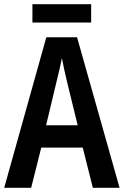

<svg xmlns="http://www.w3.org/2000/svg" viewBox="-20 -892 588 912"><path d="M413 -872H134V-785H413ZM421 0H548L346 -715H200L0 0H128L176 -191H373ZM299 -501 349 -297H199L248 -502C255 -531 268 -583 274 -616C280 -582 290 -540 299 -501Z"/></svg>

Font: Noto Sans Gujarati UI Condensed SemiBold
Style: Regular
Weight: 600
Width: 3
Designer: Jelle Bosma - Monotype Design Team, Universal Thirst
Foundry: Monotype Imaging Inc.
Version: Version 2.106